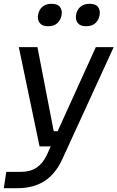

<svg xmlns="http://www.w3.org/2000/svg" viewBox="-39 -782 618 1010"><path d="M52 208H-19L-6 122H71Q121 122 154 99.5Q187 77 208 32L465 -534H559L288 57Q253 133 195 170.5Q137 208 52 208ZM295 -12H179L191 -92H307ZM259 -12H169L60 -534H158ZM214 -644Q183 -644 170 -661Q157 -678 161 -703Q165 -729 183 -745.5Q201 -762 232 -762Q264 -762 276.5 -745.5Q289 -729 285 -703Q281 -678 263.5 -661Q246 -644 214 -644ZM414 -644Q383 -644 370 -661Q357 -678 361 -703Q365 -729 383 -745.5Q401 -762 432 -762Q464 -762 476.5 -745.5Q489 -729 485 -703Q481 -678 463.5 -661Q446 -644 414 -644Z"/></svg>

Font: Sora Variable Italic
Style: Regular
Weight: 400
Designer: Jonathan Barnbrook, Julián Moncada
Foundry: Barnbrook Fonts
Version: Version 2.000